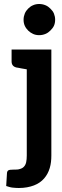

<svg xmlns="http://www.w3.org/2000/svg" viewBox="-20 -761 310 961"><path d="M250 -693C246 -703 239 -711 232 -718C225 -725 217 -731 207 -735C197 -739 187 -741 176 -741C165 -741 155 -739 146 -735C136 -731 128 -725 121 -718C114 -711 108 -703 104 -693C100 -683 98 -673 98 -662C98 -651 100 -641 104 -632C108 -623 114 -615 121 -608C128 -601 137 -595 146 -591C155 -587 165 -585 176 -585C187 -585 197 -587 207 -591C217 -595 225 -601 232 -608C239 -615 246 -623 250 -632C254 -641 256 -651 256 -662C256 -673 254 -683 250 -693ZM114 -513H38V-454C38 -437 46 -427 63 -423C65 -423 67 -422 70 -422C73 -422 78 -420 85 -419C92 -418 102 -416 114 -414V17C114 30 113 42 111 51C109 60 105 68 100 73C95 79 87 83 79 85C71 88 60 88 48 88C36 88 27 89 23 91C19 93 16 97 15 104L11 170C21 173 32 177 42 178C52 179 62 180 74 180C104 180 129 175 150 167C171 159 188 147 201 132C214 117 223 100 229 80C235 60 237 39 237 17V-513Z"/></svg>

Font: SVN-Aleo
Style: Bold
Weight: 700
Designer: Alessio Laiso
Version: Version 1.2.2